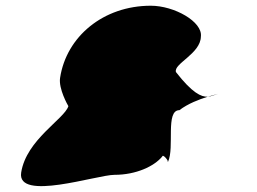

<svg xmlns="http://www.w3.org/2000/svg" viewBox="-20 -730 897 671"><path d="M54 -127C38 -25 319 -119 380 -119C456 -119 519 -149 547 -183C549 -194 573 -164 565 -164H567C591 -214 557 -345 607 -345C637 -368 677 -383 706 -392C683 -391 652 -405 595 -478C585 -507 681 -542 682 -602C689 -654 589 -710 507 -710C341 -710 212 -602 190 -458C184 -420 217 -362 219 -359C205 -314 72 -242 54 -127ZM706 -392C719 -393 731 -399 742 -402C738 -401 724 -397 706 -392ZM742 -402H744Z"/></svg>

Font: Ampere
Style: Ita
Weight: 400
Version: Version 1